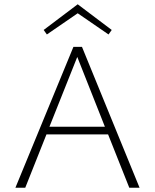

<svg xmlns="http://www.w3.org/2000/svg" viewBox="-20 -877 724 897"><path d="M199 -716 184 -737 343 -857 502 -737 487 -716 343 -815ZM485 -249H197L98 0H52L323 -658H363L632 0H584ZM470 -285 341 -611 211 -285Z"/></svg>

Font: Ysabeau Infant Light
Style: Regular
Weight: 300
Designer: Christian Thalmann (Catharsis Fonts)
Version: Version 0.003